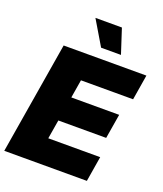

<svg xmlns="http://www.w3.org/2000/svg" viewBox="-169 -1061 995 1171"><g transform="rotate(20 329.0 -476.0)"><path d="M0 0 120.6 -727.5H657.7L630.9 -564H292.5L272.9 -445.8H583.5L557.1 -286.6H246.6L226.1 -163.6H563L536.1 0ZM339.8 -793 245.1 -952.1H417L468.8 -793Z"/></g></svg>

Font: Inter 20pt Black
Style: Italic
Weight: 900
Italic angle: -9.3988°
Version: Version 4.001;git-66647c0bb